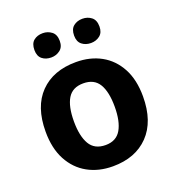

<svg xmlns="http://www.w3.org/2000/svg" viewBox="-137 -863 900 982"><g transform="rotate(-20 312.5 -371.5)"><path d="M577 -274Q577 -138 505.5 -64Q434 10 311 10Q234 10 174.5 -23Q115 -56 81 -119.5Q47 -183 47 -274Q47 -410 118.5 -483Q190 -556 314 -556Q391 -556 450 -523.5Q509 -491 543 -428Q577 -365 577 -274ZM201 -274Q201 -194 227 -149.5Q253 -105 313 -105Q371 -105 397 -149.5Q423 -194 423 -274Q423 -355 397 -398Q371 -441 312 -441Q253 -441 227 -398Q201 -355 201 -274ZM136 -686Q136 -721 155.5 -737Q175 -753 205 -753Q232 -753 253 -737Q274 -721 274 -686Q274 -653 253 -637Q232 -621 205 -621Q175 -621 155.5 -637Q136 -653 136 -686ZM352 -686Q352 -721 372 -737Q392 -753 421 -753Q449 -753 469.5 -737Q490 -721 490 -686Q490 -653 469.5 -637Q449 -621 421 -621Q392 -621 372 -637Q352 -653 352 -686Z"/></g></svg>

Font: Noto Sans Cherokee
Style: Bold
Weight: 700
Designer: Monotype Design Team
Foundry: Monotype Imaging Inc.
Version: Version 2.001; ttfautohint (v1.8.4.7-5d5b)